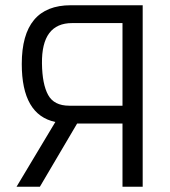

<svg xmlns="http://www.w3.org/2000/svg" viewBox="-20 -712 649 732"><path d="M43 0 191 -247Q63 -274 63 -468Q63 -692 250 -692H524V0H447V-241H274L132 0ZM447 -309V-624H255Q138 -624 140 -470Q141 -391 163.5 -350Q186 -309 244 -309Z"/></svg>

Font: Titillium Web[RUS by Daymarius]
Style: Regular
Weight: 400
Designer: Cyrillization by Daymarius
Foundry: Cyrillization by Daymarius
Version: Version 1.002 September 11, 2018